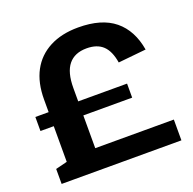

<svg xmlns="http://www.w3.org/2000/svg" viewBox="-125 -837 970 964"><g transform="rotate(-20 359.5 -355.0)"><path d="M106 -428Q106 -518 139.5 -580.5Q173 -643 237 -676.5Q301 -710 390 -710Q515 -710 584 -653.5Q653 -597 671 -490L522 -475Q512 -538 481 -567.5Q450 -597 394 -597Q330 -597 297 -556.5Q264 -516 264 -432V0H106ZM44 -80 108 -96 203 -111H684V0H44ZM35 -361H525V-286H35Z"/></g></svg>

Font: Pathway Extreme 8pt Thin 12pt
Style: Bold
Weight: 700
Version: Version 1.001;gftools[0.9.26]